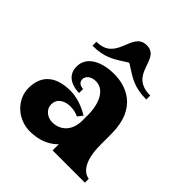

<svg xmlns="http://www.w3.org/2000/svg" viewBox="-207 -861 1001 1001"><g transform="rotate(45 293.5 -360.5)"><path d="M492 -562C329 -562 401 -735 294 -735C187 -735 244 -562 95 -562V-533C188 -533 227 -564 290 -604H297C360 -564 398 -533 492 -533ZM490 -197V-277C490 -472 361 -509 280 -509C189 -509 113 -472 113 -398C113 -319 191 -309 220 -309V-339C204 -339 181 -347 181 -372C181 -393 201 -415 239 -415C300 -415 334 -347 334 -261V-222C334 -135 280 -102 228 -102C198 -102 159 -123 159 -165C159 -213 204 -228 238 -228C278 -228 298 -214 298 -214L320 -242C320 -242 255 -286 181 -286C82 -286 15 -243 15 -141C15 -58 88 14 180 14C287 14 334 -46 334 -46V0H572V-29C572 -29 490 -29 490 -197Z"/></g></svg>

Font: Ouroboros
Style: Regular
Weight: 400
Designer: Ariel Martín Pérez
Foundry: Velvetyne Type Foundry
Version: Version 2.001;hotconv 1.0.109;makeotfexe 2.5.65596